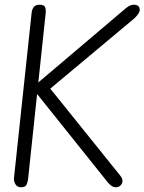

<svg xmlns="http://www.w3.org/2000/svg" viewBox="-20 -792 611 812"><path d="M470 0Q459 0 450 -7Q441 -14 434 -23L122 -413L124 -428L512 -757Q523 -766 531 -769Q539 -772 546 -772Q558 -772 564.5 -766.5Q571 -761 571 -750Q571 -743 565.5 -734.5Q560 -726 549 -715L165 -394L171 -444L488 -50Q498 -38 498 -27Q498 -16 490 -8Q482 0 470 0ZM69 0Q53 0 45.5 -12.5Q38 -25 39 -38L114 -740Q116 -754 123.5 -763Q131 -772 149 -772Q166 -772 170.5 -762Q175 -752 173 -735L99 -37Q98 -25 93 -12.5Q88 0 69 0Z"/></svg>

Font: Edu SA Beginner
Style: Regular
Weight: 400
Designer: Tina and Corey Anderson
Foundry: Google for Education
Version: Version 1.003